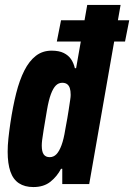

<svg xmlns="http://www.w3.org/2000/svg" viewBox="-20 -745 543 777"><path d="M115 12Q80 12 56.5 -3.5Q33 -19 22 -51Q11 -83 11 -131Q11 -156 14 -184.5Q17 -213 22 -247Q32 -314 45.5 -367.5Q59 -421 78.5 -459.5Q98 -498 125 -519Q152 -540 189 -540Q219 -540 238 -530.5Q257 -521 267.5 -505.5Q278 -490 283 -469H288L333 -725H468L341 0H232V-62H227Q211 -31 184 -9.5Q157 12 115 12ZM181 -109Q197 -109 208.5 -121Q220 -133 229 -157.5Q238 -182 244 -220Q254 -273 258 -300.5Q262 -328 264 -340.5Q266 -353 266 -361Q266 -378 262.5 -388.5Q259 -399 251.5 -404.5Q244 -410 232 -410Q217 -410 206 -399Q195 -388 186 -364Q177 -340 170 -299Q161 -246 156.5 -218.5Q152 -191 150.5 -178Q149 -165 149 -156Q149 -131 157 -120Q165 -109 181 -109ZM210 -577 227 -663H503L486 -577Z"/></svg>

Font: Archivo ExtraCondensed ExtraBold
Style: Italic
Weight: 800
Width: 2
Italic angle: -10°
Designer: Hector Gatti
Foundry: Omnibus-Type
Version: Version 2.001